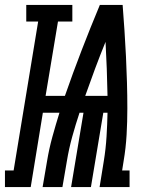

<svg xmlns="http://www.w3.org/2000/svg" viewBox="-71 -755 591 775"><path d="M-51 0V-67H-16L83 -668H35V-735H221V-668H163L113 -368H191Q223 -460 258.5 -552Q294 -644 332 -735H424Q428 -683 431.5 -631Q435 -579 437.5 -527Q440 -475 441.5 -422.5Q443 -370 443 -317Q443 -264 440 -211Q437 -158 428 -105L422 -67H452V0H331L348 -105Q356 -154 359 -203Q362 -252 363 -300H346L296 0H216L266 -300H250Q234 -252 220.5 -203Q207 -154 199 -105L181 0H101L119 -105Q127 -154 140.5 -203Q154 -252 169 -300H102L53 0ZM273 -368H363Q362 -422 360 -477Q358 -532 355 -586Q333 -532 312.5 -477Q292 -422 273 -368Z"/></svg>

Font: Iosevka Curly Slab XBdObl
Style: Regular
Weight: 800
Italic angle: -9°
Monospace: yes
Designer: Belleve Invis
Foundry: Belleve Invis
Version: Version 11.1.0; ttfautohint (v1.8.3)